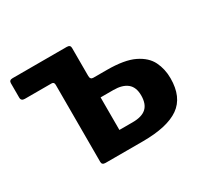

<svg xmlns="http://www.w3.org/2000/svg" viewBox="-115 -689 900 849"><g transform="rotate(-30 335.0 -265.0)"><path d="M201.3 0Q183.2 0 183.2 -15.3V-408.9Q183.2 -423.7 170.5 -423.7H33.8Q15 -423.7 15 -441.1V-514.7Q15 -530 32.4 -530H309.1Q327.2 -530 327.2 -514.7V-371.2Q327.2 -353.1 342.5 -353.1H411.6Q501.7 -353.1 550.4 -329.3Q599.1 -305.6 618.2 -266.9Q637.4 -228.1 637.4 -180.5Q637.4 -84.4 577.1 -42.2Q516.7 0 392 0ZM327.2 -95.6H395.1Q441.9 -95.6 464.5 -115.9Q487.1 -136.3 487.1 -179.8Q487.1 -222.1 462.5 -242Q437.9 -261.8 392.1 -261.8H327.2Z"/></g></svg>

Font: Libre Franklin Thin
Style: Regular
Weight: 100
Designer: Pablo Impallari, Rodrigo Fuenzalida, Nhung Nguyen
Foundry: Impallari Type
Version: Version 3.000